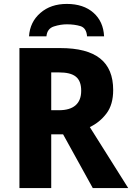

<svg xmlns="http://www.w3.org/2000/svg" viewBox="-20 -959 674 979"><path d="M79.1 -713.9V0H241.2V-273.9H301.8L453.1 0H633.8L438 -311C471.7 -327.1 500 -350.1 522.9 -380.4C545.9 -410.6 557.1 -450.7 557.1 -500C557.1 -644 469.2 -713.9 287.1 -713.9ZM279.8 -589.8C358.4 -589.8 394 -564 394 -496.1C394 -430.2 354.5 -397 280.8 -397H241.2V-589.8ZM320.8 -939C266.1 -939 221.2 -923.8 186 -893.1C150.4 -862.3 131.3 -822.8 127.9 -773.9H216.8C219.2 -799.8 231.9 -816.9 254.9 -824.2C277.8 -831.5 299.8 -835 320.8 -835C346.7 -835 370.1 -832 390.6 -825.7C410.6 -819.3 421.9 -801.8 423.8 -773.9H510.7C508.3 -824.2 490.2 -864.3 456.5 -894C422.9 -923.8 377.4 -939 320.8 -939Z"/></svg>

Font: Avrile Sans
Style: Bold
Weight: 700
Designer: Monotype Design Team, Google (font), Stefan Peev (BGR Cyrillic), Cristiano Sobral (main changes)
Foundry: The Avrile Sans Project Authors
Version: Version 3.110